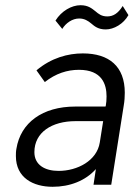

<svg xmlns="http://www.w3.org/2000/svg" viewBox="-20 -709 536 737"><path d="M284 -638C304 -638 318 -629 330 -619C343 -608 357 -596 386 -596C417 -596 454 -617 473 -651L451 -686C433 -657 414 -646 392 -646C370 -646 359 -655 346 -666C333 -676 319 -689 289 -689C255 -689 216 -667 193 -630L219 -598C233 -621 258 -638 284 -638ZM407 0 455 -304C458 -321 459 -338 459 -353C459 -454 399 -504 298 -504C241 -504 177 -487 120 -439L152 -394C194 -427 238 -441 283 -441C372 -441 389 -385 389 -339C389 -326 388 -313 386 -303L385 -300H269C143 -300 59 -238 43 -138C41 -128 41 -119 41 -110C41 -26 108 8 182 8C248 8 308 -15 348 -60L339 0ZM363 -162C352 -92 277 -53 205 -53C152 -53 112 -76 112 -125C112 -201 179 -244 270 -244H376Z"/></svg>

Font: Arthouse Owned
Style: Italic
Weight: 400
Italic angle: -10°
Designer: Jeremy Tribby
Foundry: Tribby Type
Version: Version 1.000;PS 001.000;hotconv 1.0.88;makeotf.lib2.5.64775